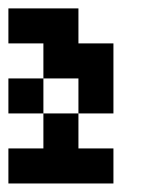

<svg xmlns="http://www.w3.org/2000/svg" viewBox="-20 -1020 373 457"><path d="M83.3 -916.7H0V-1000H166.7V-916.7H250V-750H166.7V-833.3H83.3ZM0 -583.3V-666.7H83.3V-750H166.7V-666.7H250V-583.3ZM0 -750V-833.3H83.3V-750Z"/></svg>

Font: Galmuri11 Condensed
Style: Regular
Weight: 400
Width: 3
Designer: Lee Minseo (quiple)
Version: Version 2.399;hotconv 1.1.1;makeotfexe 2.6.0 DEVELOPMENT